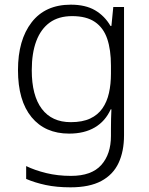

<svg xmlns="http://www.w3.org/2000/svg" viewBox="-20 -562 639 822"><path d="M283 -542Q346 -542 387 -518Q428 -494 453 -451H457L465 -532H511V17Q511 86 487.5 136Q464 186 413.5 213Q363 240 282 240Q222 240 175.5 230Q129 220 92 204V149Q129 167 178 179Q227 191 284 191Q372 191 413.5 144.5Q455 98 455 20V-11Q455 -32 455.5 -53.5Q456 -75 457 -94H454Q431 -43 386 -16.5Q341 10 276 10Q173 10 115 -60.5Q57 -131 57 -262Q57 -391 115.5 -466.5Q174 -542 283 -542ZM289 -493Q231 -493 193 -465.5Q155 -438 135.5 -386.5Q116 -335 116 -261Q116 -153 159 -96Q202 -39 283 -39Q333 -39 366 -54.5Q399 -70 418.5 -98Q438 -126 446.5 -164Q455 -202 455 -246V-281Q455 -349 439 -396Q423 -443 386.5 -468Q350 -493 289 -493Z"/></svg>

Font: Noto Sans Khmer Light
Style: Regular
Weight: 300
Version: Version 2.003